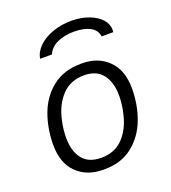

<svg xmlns="http://www.w3.org/2000/svg" viewBox="-136 -838 847 950"><g transform="rotate(-20 287.5 -363.5)"><path d="M516 -321Q516 -235 488 -160Q460 -85 400.5 -37.5Q341 10 251 10H246Q160 10 107 -42Q54 -94 54 -190Q54 -276 82 -351.5Q110 -427 170 -474Q230 -521 321 -521H326Q410 -521 463 -468.5Q516 -416 516 -321ZM136 -289Q126 -245 126 -202Q126 -131 158 -90Q190 -49 257 -49Q327 -49 370.5 -93.5Q414 -138 431 -209Q444 -260 444 -308Q444 -378 412 -420Q380 -462 314 -462Q242 -462 197 -414Q152 -366 136 -289ZM525 -625Q525 -617 524 -613H463Q458 -648 425.5 -665Q393 -682 342 -682Q292 -682 254 -665Q216 -648 201 -613H139Q144 -647 173 -675.5Q202 -704 248 -720.5Q294 -737 347 -737Q397 -737 438 -722Q479 -707 502 -681.5Q525 -656 525 -625Z"/></g></svg>

Font: Chivo Light Italic
Style: Regular
Weight: 300
Italic angle: -8.05°
Designer: Hector Gatti
Foundry: Omnibus-Type
Version: Version 1.007